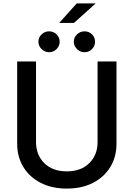

<svg xmlns="http://www.w3.org/2000/svg" viewBox="-20 -1085 778 1117"><path d="M547.6 -727.3H657.7V-248.9Q657.7 -172.6 621.8 -113.6Q585.9 -54.7 521 -21.3Q456 12.1 368.6 12.1Q281.6 12.1 216.6 -21.3Q151.6 -54.7 115.8 -113.6Q79.9 -172.6 79.9 -248.9V-727.3H189.6V-257.8Q189.6 -183.9 237.7 -136Q285.9 -88.1 368.6 -88.1Q451.7 -88.1 499.6 -136Q547.6 -183.9 547.6 -257.8ZM471.6 -781.2Q446.7 -781.2 428.1 -799.4Q409.4 -817.5 409.4 -842Q409.4 -867.5 428.1 -885.1Q446.7 -902.7 471.6 -902.7Q497.9 -902.7 515.4 -885.1Q533 -867.5 533 -842Q533 -817.5 515.4 -799.4Q497.9 -781.2 471.6 -781.2ZM265.3 -781.2Q240.8 -781.2 222.1 -799.4Q203.5 -817.5 203.5 -842Q203.5 -867.5 222.1 -885.1Q240.8 -902.7 265.3 -902.7Q291.5 -902.7 309.3 -885.1Q327.1 -867.5 327.1 -842Q327.1 -817.5 309.3 -799.4Q291.5 -781.2 265.3 -781.2ZM324.6 -951.7 426.5 -1065.3H536.9L410.2 -951.7Z"/></svg>

Font: Inter Zeller Medium
Style: Regular
Weight: 500
Designer: Rasmus Andersson; Joe Bland
Foundry: zeller
Version: Version 3.015;git-dec3a8cb1